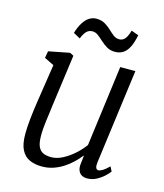

<svg xmlns="http://www.w3.org/2000/svg" viewBox="-115 -848 806 944"><g transform="rotate(15 288.5 -376.0)"><path d="M187 10Q151 10 124 -2Q97 -14 82 -43Q67 -72 67 -123Q67 -140.5 68.2 -161.2Q69.5 -182 72 -205Q74.5 -228 77.5 -251.2Q80.5 -274.5 84 -296L113 -486L64 -510L70 -545L177 -566L196 -556L160 -292Q157.5 -270.5 154.8 -250.5Q152 -230.5 149.5 -211.5Q147 -192.5 145.5 -173.8Q144 -155 144 -136Q144 -99 153.2 -79.5Q162.5 -60 179.5 -53Q196.5 -46 219 -46Q247.5 -46 277.5 -61.8Q307.5 -77.5 334.2 -101.5Q361 -125.5 379 -151L433 -562H510L446 -80Q443.5 -61.5 447.5 -52.8Q451.5 -44 459 -44Q469 -44 482 -52Q495 -60 513 -78L525 -55Q521 -48.5 505.5 -33Q490 -17.5 466.8 -4.2Q443.5 9 416 9Q389 9 376.5 -9Q364 -27 369 -57Q369 -58.5 369.5 -62.5Q370 -66.5 370.8 -72Q371.5 -77.5 372 -83.2Q372.5 -89 373 -94L372 -95Q356.5 -75.5 337 -56.8Q317.5 -38 294 -23Q270.5 -8 243.8 1Q217 10 187 10ZM169.5 -665.5Q179 -697 192.2 -718.2Q205.5 -739.5 222.2 -750.5Q239 -761.5 258.5 -761.5Q284.5 -761.5 302.5 -751Q320.5 -740.5 334.5 -727Q348.5 -713.5 362 -703Q375.5 -692.5 392 -692.5Q408.5 -692.5 420 -704.8Q431.5 -717 441 -749.5L478 -736Q470.5 -697.5 458.2 -673.5Q446 -649.5 428.5 -638.5Q411 -627.5 387.5 -627.5Q364 -627.5 346.2 -638Q328.5 -648.5 314 -662Q299.5 -675.5 285.8 -686Q272 -696.5 256 -696.5Q239.5 -696.5 227.5 -685.5Q215.5 -674.5 204 -646.5Z"/></g></svg>

Font: Merriweather Light
Style: Italic
Weight: 300
Italic angle: -7.8°
Designer: Eben Sorkin
Foundry: Eben Sorkin
Version: Version 2.101